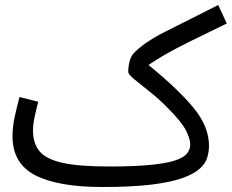

<svg xmlns="http://www.w3.org/2000/svg" viewBox="-20 -727 927 768"><path d="M390 21Q212 21 121 -26Q30 -73 30 -182Q30 -219 39 -260.5Q48 -302 58 -339L133 -320Q127 -298 119.5 -264.5Q112 -231 112 -205Q112 -153 138.5 -121.5Q165 -90 231 -75.5Q297 -61 416 -61Q514 -61 577.5 -67Q641 -73 676.5 -84Q712 -95 726.5 -111.5Q741 -128 741 -149Q741 -172 723.5 -206Q706 -240 652 -294Q615 -332 578 -361Q541 -390 517 -410Q493 -430 493 -439Q493 -462 498.5 -482Q504 -502 514 -513Q554 -556 639.5 -599.5Q725 -643 853 -707L887 -633Q796 -589 738.5 -560.5Q681 -532 643.5 -510.5Q606 -489 574 -467Q691 -372 753.5 -296.5Q816 -221 816 -144Q816 -121 809 -97Q802 -73 778.5 -52Q755 -31 709 -14.5Q663 2 585 11.5Q507 21 390 21Z"/></svg>

Font: Go Noto Current
Style: Regular
Weight: 400
Designer: Monotype Design Team
Foundry: Monotype Imaging Inc.
Version: Version 2.007; ttfautohint (v1.8) -l 8 -r 50 -G 200 -x 14 -D